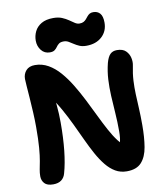

<svg xmlns="http://www.w3.org/2000/svg" viewBox="-103 -1054 998 1155"><g transform="rotate(-10 396.0 -477.0)"><path d="M128.2 16Q91.2 16 75.1 -1.8Q59 -19.6 59 -45.4Q59 -66.2 63 -86.4Q67 -106.6 72.6 -136.5Q78.2 -166.4 82.2 -215.4Q86.2 -264.4 86.2 -342Q86.2 -385 83.7 -431.5Q81.2 -478 78.2 -520.5Q75.2 -563 72.7 -594.5Q70.2 -626 70.2 -638Q70.2 -668 88.7 -689Q107.2 -710 143.2 -710Q186.6 -710 224.2 -688.6Q261.8 -667.2 294.2 -630Q326.6 -592.8 355.2 -545.7Q383.8 -498.6 409.6 -447.6Q435.4 -396.6 459.6 -346.4Q483.8 -296.2 507.1 -253Q530.4 -209.8 554.1 -178.9Q577.8 -148 602.4 -135.2L518.6 -96Q531.2 -104.6 543.9 -118.6Q556.6 -132.6 565.1 -158.6Q573.6 -184.6 573.6 -229Q573.6 -288.8 569.6 -343.2Q565.6 -397.6 563.1 -448.3Q560.6 -499 563.2 -547.7Q565.8 -596.4 578.2 -646.4Q588 -682.4 603.4 -697.7Q618.8 -713 644.4 -713Q680.6 -713 699 -694.6Q717.4 -676.2 722.8 -651.1Q728.2 -626 723.4 -604.6Q713.4 -556.6 711.2 -514.4Q709 -472.2 710.7 -430.8Q712.4 -389.4 714.8 -343.7Q717.2 -298 717.2 -242Q717.2 -167.4 707.5 -109.2Q697.8 -51 667.9 -17.7Q638 15.6 578.2 15.6Q539.6 15.6 508.8 -2.3Q478 -20.2 452 -52.3Q426 -84.4 403 -126.2Q380 -168 357.5 -216.6Q335 -265.2 310.6 -316.6Q286.2 -368 258 -418.1Q229.8 -468.2 195.2 -513L222.2 -518.6Q228.4 -478.8 231.1 -449.4Q233.8 -420 235 -394.9Q236.2 -369.8 236.2 -342Q236.2 -248 228 -171.7Q219.8 -95.4 203.6 -38.6Q197.2 -13 178.5 1.5Q159.8 16 128.2 16ZM246.2 -769.4Q213.4 -769.4 193.7 -794.5Q174 -819.6 174 -853.6Q174 -882.8 186.8 -909.4Q199.6 -936 227.9 -952.8Q256.2 -969.6 301.2 -969.6Q332 -969.6 354 -960.4Q376 -951.2 392.9 -939.5Q409.8 -927.8 423.7 -918.6Q437.6 -909.4 451.6 -909.4Q467.2 -909.4 476.8 -914.7Q486.4 -920 493.2 -928Q500 -936 506.4 -944Q512.8 -952 521.5 -957.3Q530.2 -962.6 544 -962.6Q570 -962.6 585.2 -945.3Q600.4 -928 600.4 -889Q600.4 -836.8 564.5 -803.6Q528.6 -770.4 469.2 -770.4Q445 -770.4 427.5 -777.9Q410 -785.4 395.4 -795.2Q380.8 -805 367.5 -812.5Q354.2 -820 338.4 -820Q319.2 -820 309.2 -812.4Q299.2 -804.8 292.4 -794.7Q285.6 -784.6 275.5 -777Q265.4 -769.4 246.2 -769.4Z"/></g></svg>

Font: Shantell Sans Light
Style: Regular
Weight: 300
Designer: Stephen Nixon, Anya Danilova, Shantell Martin
Foundry: Arrow Type
Version: Version 1.011;[c5ecc13dd]